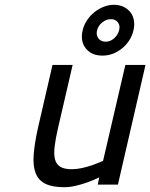

<svg xmlns="http://www.w3.org/2000/svg" viewBox="-20 -770 627 801"><path d="M587 -499 472 0H388L394 -30Q370 -18 344 -9Q322 -1 296.5 5Q271 11 248 11Q199 11 170 -3Q141 -17 129 -47Q117 -77 120.5 -124.5Q124 -172 139 -239L199 -499H283L223 -240Q212 -193 208 -159.5Q204 -126 209.5 -105Q215 -84 232 -74Q249 -64 279 -64Q300 -64 322.5 -69Q345 -74 365 -81Q388 -89 410 -99L503 -499ZM325 -644Q330 -666 343 -685.5Q356 -705 373.5 -719Q391 -733 412 -741.5Q433 -750 456 -750Q478 -750 495.5 -741.5Q513 -733 524 -719Q535 -705 538.5 -685.5Q542 -666 537 -644Q526 -598 489 -568Q452 -538 407 -538Q362 -538 338 -568Q314 -598 325 -644ZM385 -644Q380 -624 390.5 -610Q401 -596 421 -596Q440 -596 456 -610Q472 -624 477 -644Q482 -663 472 -676.5Q462 -690 443 -690Q423 -690 406.5 -676.5Q390 -663 385 -644Z"/></svg>

Font: Panefresco 500wt
Style: Italic
Weight: 700
Foundry: Campivisivi & Chank Co
Version: Version 1.000